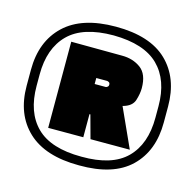

<svg xmlns="http://www.w3.org/2000/svg" viewBox="-76 -913 627 618"><g transform="rotate(15 237.5 -604.0)"><path d="M466 -630V-577Q466 -482 409 -427Q352 -372 238 -373Q125 -373 67 -427.5Q9 -482 9 -577V-630Q9 -725 67 -780Q125 -835 238 -835Q352 -835 409 -780Q466 -725 466 -630ZM436 -585V-623Q436 -710 388 -757.5Q340 -805 238 -806Q136 -806 88 -758Q40 -710 40 -623V-585Q40 -497 88 -449.5Q136 -402 238 -402Q340 -401 388 -449Q436 -497 436 -585ZM228 -464H111V-751L281 -750Q317 -750 343 -731Q369 -712 369 -665Q369 -647 362 -624.5Q355 -602 324 -594L383 -464H252L231 -541H228ZM255 -659H219V-639H256Q258 -639 261.5 -641.5Q265 -644 265 -649Q265 -655 261 -657Q257 -659 255 -659Z"/></g></svg>

Font: Gasoek One
Style: Regular
Weight: 400
Designer: Jiashuo Zhang
Foundry: JAMO
Version: Version 1.000; ttfautohint (v1.8.4.7-5d5b);gftools[0.9.29]